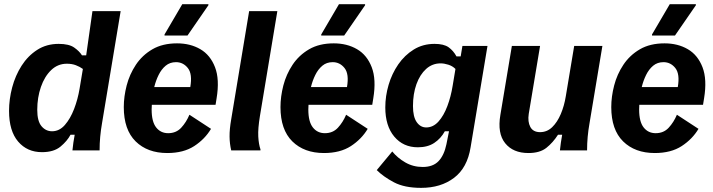

<svg xmlns="http://www.w3.org/2000/svg" viewBox="-20 -720 3415 919"><path d="M180.8 8.3Q110 8.3 66.7 -42.5Q23.3 -93.3 23.3 -189.2Q23.3 -245 38.3 -301.7Q53.3 -358.3 83.3 -405.4Q113.3 -452.5 157.9 -481.2Q202.5 -510 260.8 -510Q310 -510 335 -492.5Q360 -475 372.5 -455H392.5L422.5 -666.7H557.5L468.3 -130Q462.5 -96.7 459.6 -65Q456.7 -33.3 456.7 0H326.7Q328.3 -16.7 331.2 -37.5Q334.2 -58.3 337.5 -75H317.5Q301.7 -45 269.6 -18.3Q237.5 8.3 180.8 8.3ZM229.2 -91.7Q264.2 -91.7 290.4 -121.7Q316.7 -151.7 334.6 -198.3Q352.5 -245 360.8 -295L376.7 -390Q361.7 -400.8 342.9 -407.9Q324.2 -415 300 -415Q256.7 -415 225 -384.6Q193.3 -354.2 175.8 -303.8Q158.3 -253.3 158.3 -194.2Q158.3 -140 178.8 -115.8Q199.2 -91.7 229.2 -91.7Z M780.8 12.5Q685.8 12.5 629.2 -43.3Q572.5 -99.2 572.5 -207.5Q572.5 -257.5 586.2 -310.8Q600 -364.2 630.4 -410Q660.8 -455.8 709.6 -484.2Q758.3 -512.5 827.5 -512.5Q890.8 -512.5 938.8 -484.6Q986.7 -456.7 1009.2 -398.3Q1031.7 -340 1016.7 -249.2L1011.7 -218.3H706.7Q705.8 -206.7 705.8 -195.8Q705.8 -137.5 727.5 -110Q749.2 -82.5 785 -82.5Q823.3 -82.5 847.5 -108.8Q871.7 -135 886.7 -170.8L990 -103.3Q960.8 -54.2 909.6 -20.8Q858.3 12.5 780.8 12.5ZM822.5 -422.5Q793.3 -422.5 772.9 -405.4Q752.5 -388.3 739.2 -361.2Q725.8 -334.2 718.3 -303.3H890.8Q901.7 -365.8 879.2 -394.2Q856.7 -422.5 822.5 -422.5ZM767.5 -550V-555L852.5 -700H977.5V-695L877.5 -550Z M1086.7 0Q1079.2 -31.7 1078.8 -66.2Q1078.3 -100.8 1086.7 -149.2L1172.5 -666.7H1307.5L1224.2 -165Q1214.2 -104.2 1216.2 -66.7Q1218.3 -29.2 1226.7 -5V0Z M1530.8 12.5Q1435.8 12.5 1379.2 -43.3Q1322.5 -99.2 1322.5 -207.5Q1322.5 -257.5 1336.2 -310.8Q1350 -364.2 1380.4 -410Q1410.8 -455.8 1459.6 -484.2Q1508.3 -512.5 1577.5 -512.5Q1640.8 -512.5 1688.8 -484.6Q1736.7 -456.7 1759.2 -398.3Q1781.7 -340 1766.7 -249.2L1761.7 -218.3H1456.7Q1455.8 -206.7 1455.8 -195.8Q1455.8 -137.5 1477.5 -110Q1499.2 -82.5 1535 -82.5Q1573.3 -82.5 1597.5 -108.8Q1621.7 -135 1636.7 -170.8L1740 -103.3Q1710.8 -54.2 1659.6 -20.8Q1608.3 12.5 1530.8 12.5ZM1572.5 -422.5Q1543.3 -422.5 1522.9 -405.4Q1502.5 -388.3 1489.2 -361.2Q1475.8 -334.2 1468.3 -303.3H1640.8Q1651.7 -365.8 1629.2 -394.2Q1606.7 -422.5 1572.5 -422.5ZM1517.5 -550V-555L1602.5 -700H1727.5V-695L1627.5 -550Z M1995.8 179.2Q1915.8 179.2 1865.4 152.5Q1815 125.8 1783.3 94.2L1857.5 5Q1882.5 35.8 1920 57.5Q1957.5 79.2 2003.3 79.2Q2052.5 79.2 2079.2 51.2Q2105.8 23.3 2116.7 -29.2L2129.2 -91.7H2109.2Q2090 -56.7 2058.3 -35.8Q2026.7 -15 1980 -15Q1910 -15 1867.1 -66.2Q1824.2 -117.5 1824.2 -205.8Q1824.2 -260 1840 -313.8Q1855.8 -367.5 1886.2 -411.7Q1916.7 -455.8 1960.4 -482.9Q2004.2 -510 2060 -510Q2104.2 -510 2127.1 -493.8Q2150 -477.5 2165 -450H2185L2193.3 -500H2313.3L2232.5 -15Q2216.7 83.3 2153.3 131.2Q2090 179.2 1995.8 179.2ZM2020 -110Q2053.3 -110 2078.8 -138.3Q2104.2 -166.7 2121.2 -212.1Q2138.3 -257.5 2146.7 -310L2160 -390Q2145.8 -404.2 2125.8 -410.4Q2105.8 -416.7 2089.2 -416.7Q2049.2 -416.7 2019.6 -390Q1990 -363.3 1973.3 -317.1Q1956.7 -270.8 1956.7 -212.5Q1956.7 -160.8 1974.6 -135.4Q1992.5 -110 2020 -110Z M2509.2 12.5Q2435.8 12.5 2397.9 -34.6Q2360 -81.7 2375 -170L2430 -500H2565L2510.8 -175Q2505 -137.5 2518.3 -112.5Q2531.7 -87.5 2565 -87.5Q2598.3 -87.5 2622.9 -111.2Q2647.5 -135 2664.2 -174.2Q2680.8 -213.3 2688.3 -260L2728.3 -500H2863.3L2801.7 -130Q2795.8 -96.7 2792.9 -65Q2790 -33.3 2790 0H2660Q2661.7 -16.7 2664.6 -37.5Q2667.5 -58.3 2670.8 -75H2650.8Q2626.7 -37.5 2595.4 -12.5Q2564.2 12.5 2509.2 12.5Z M3114.2 12.5Q3019.2 12.5 2962.5 -43.3Q2905.8 -99.2 2905.8 -207.5Q2905.8 -257.5 2919.6 -310.8Q2933.3 -364.2 2963.8 -410Q2994.2 -455.8 3042.9 -484.2Q3091.7 -512.5 3160.8 -512.5Q3224.2 -512.5 3272.1 -484.6Q3320 -456.7 3342.5 -398.3Q3365 -340 3350 -249.2L3345 -218.3H3040Q3039.2 -206.7 3039.2 -195.8Q3039.2 -137.5 3060.8 -110Q3082.5 -82.5 3118.3 -82.5Q3156.7 -82.5 3180.8 -108.8Q3205 -135 3220 -170.8L3323.3 -103.3Q3294.2 -54.2 3242.9 -20.8Q3191.7 12.5 3114.2 12.5ZM3155.8 -422.5Q3126.7 -422.5 3106.2 -405.4Q3085.8 -388.3 3072.5 -361.2Q3059.2 -334.2 3051.7 -303.3H3224.2Q3235 -365.8 3212.5 -394.2Q3190 -422.5 3155.8 -422.5ZM3100.8 -550V-555L3185.8 -700H3310.8V-695L3210.8 -550Z"/></svg>

Font: Familjen Grotesk GF
Style: Bold Italic
Weight: 700
Designer: Anders Wikstroem, Jonas Baeckman, Matilda Gysing, Kristian Moeller
Foundry: Familjen STHML AB
Version: Version 2.000; Beta; Release 4; Build 6